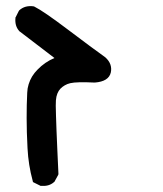

<svg xmlns="http://www.w3.org/2000/svg" viewBox="-20 -480 540 637"><path d="M112.8 135.7 93.3 126 89.4 124 88.4 119.6Q74.2 67.9 71.3 11.7Q68.4 -43.5 68.4 -87.9Q68.4 -109.9 68.8 -131.1Q69.3 -152.3 70.3 -172.4Q70.8 -187 75 -200.4Q79.1 -213.9 86.4 -226.1Q93.8 -238.3 104.5 -249Q128.4 -273.9 160.6 -287.6L44.9 -376L43.9 -376.5L43.5 -377.4Q28.8 -394 31.2 -419.9V-421.9L32.2 -423.3L42 -442.9L43 -444.3L43.9 -445.8Q53.7 -454.6 65.7 -457.8Q77.6 -460.9 91.3 -459L92.8 -458.5L94.2 -458Q124.5 -442.9 206.5 -380.9Q288.1 -319.3 329.1 -290H329.6V-289.6Q353.5 -268.1 347.7 -239.7Q340.8 -209.5 294.4 -206.1H293.9H293.5Q234.4 -209 213.4 -204.1Q203.1 -201.7 195.1 -197Q187 -192.4 180.2 -185.5Q174.3 -179.2 170.4 -169.7Q166.5 -160.2 165.5 -147Q165 -141.6 165 -129.2Q165 -116.7 165.8 -95.5Q166.5 -74.2 167.5 -46.6Q168.5 -19 170.2 16.8Q171.9 52.7 173.8 95.2V98.1L172.9 100.6L161.1 122.1L160.2 123.5L158.7 124.5Q150.4 131.8 139.6 134.8Q128.9 137.7 116.2 136.7H114.3Z"/></svg>

Font: NaikaiFont
Style: Bold
Weight: 700
Version: Version 1.89